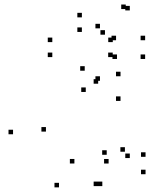

<svg xmlns="http://www.w3.org/2000/svg" viewBox="-20 -806 663 848"><path d="M431.9 16V-4H411.9V16ZM622.8 -36.5V-56.5H602.8V-36.5ZM622.8 -113.4V-133.4H602.8V-113.4ZM531.7 -135.9V-155.9H511.7V-135.9ZM553.3 -107.9V-127.9H533.3V-107.9ZM553.3 -760V-780H533.3V-760ZM535.4 -766V-786H515.4V-766ZM341.6 -729.3V-749.3H321.6V-729.3ZM341.6 -664.9V-684.9H321.6V-664.9ZM443.6 -652.8V-672.8H423.6V-652.8ZM421.5 -680.8V-700.8H401.5V-680.8ZM421.5 -449.1V-469.1H401.5V-449.1ZM413.6 -436.3V-456.3H393.6V-436.3ZM413.6 16V-4H393.6V16ZM37.6 -213V-233H17.6V-213ZM240.6 21.5V1.5H220.6V21.5ZM459.7 -83.8V-103.8H439.7V-83.8ZM451.3 -122.4V-142.4H431.3V-122.4ZM308.6 -83.9V-103.9H288.6V-83.9ZM182.9 -224.8V-244.8H162.9V-224.8ZM358.8 -399.8V-419.8H338.8V-399.8ZM512.3 -360.3V-380.3H492.3V-360.3ZM512.3 -469.2V-489.2H492.3V-469.2ZM354.2 -493.7V-513.7H334.2V-493.7ZM477.8 -553.8V-573.8H457.8V-553.8ZM496.7 -545.5V-565.5H476.7V-545.5ZM621 -545.5V-565.5H601V-545.5ZM621 -628.3V-648.3H601V-628.3ZM492.6 -628.3V-648.3H472.6V-628.3ZM478.1 -620V-640H458.1V-620ZM211 -620V-640H191V-620ZM211 -553.8V-573.8H191V-553.8Z"/></svg>

Font: Monaspace Xenon Dots Var
Style: Regular
Weight: 400
Designer: Riley Cran and the Lettermatic Team
Version: Version 1.100 (Monaspace Xenon Dots)